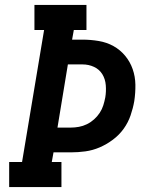

<svg xmlns="http://www.w3.org/2000/svg" viewBox="-20 -755 640 775"><path d="M17 0V-101H69L158 -634H119V-735H329V-634H278L271 -595H313Q346 -595 378.5 -589.5Q411 -584 438 -569Q465 -554 485 -530Q505 -506 515.5 -476Q526 -446 526.5 -413Q527 -380 522 -347Q517 -318 507 -289Q497 -260 479 -235Q461 -210 435.5 -191Q410 -172 382 -160Q354 -148 324.5 -144Q295 -140 266 -140H196L189 -101H228V0ZM266 -240Q282 -240 298.5 -243Q315 -246 330.5 -253.5Q346 -261 359.5 -273Q373 -285 382.5 -299.5Q392 -314 397 -330Q402 -346 405 -362Q409 -386 407 -411Q405 -436 393 -455.5Q381 -475 359.5 -485Q338 -495 313 -495H254L212 -240Z"/></svg>

Font: Iosevka Slab Extended
Style: Bold Italic
Weight: 700
Width: 7
Italic angle: -9°
Monospace: yes
Designer: Belleve Invis
Foundry: Belleve Invis
Version: Version 11.1.0; ttfautohint (v1.8.3)